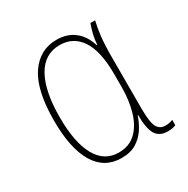

<svg xmlns="http://www.w3.org/2000/svg" viewBox="-131 -654 762 779"><g transform="rotate(-30 250.0 -264.0)"><path d="M223 10Q143 10 101.5 -59Q60 -128 60 -258Q60 -400 106.5 -469Q153 -538 232 -538Q282 -538 315.5 -511.5Q349 -485 363 -438H366Q367 -461 372.5 -483.5Q378 -506 386 -528H408Q401 -499 396.5 -462Q392 -425 392 -358V-123Q392 -60 404 -37.5Q416 -15 442 -15Q450 -15 459.5 -16.5Q469 -18 477 -22V3Q463 10 439 10Q400 10 383.5 -17.5Q367 -45 367 -108H365Q356 -80 339 -53Q322 -26 294 -8Q266 10 223 10ZM224 -15Q273 -15 304.5 -45Q336 -75 351 -126.5Q366 -178 366 -240V-300Q366 -408 331 -460.5Q296 -513 233 -513Q161 -513 124 -446.5Q87 -380 87 -258Q87 -140 122 -77.5Q157 -15 224 -15Z"/></g></svg>

Font: Noto Sans Mono ExtraCondensed Thin
Style: Regular
Weight: 100
Width: 2
Designer: Monotype Design Team
Foundry: Monotype Imaging Inc.
Version: Version 2.014; ttfautohint (v1.8.4.7-5d5b)